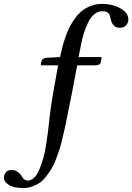

<svg xmlns="http://www.w3.org/2000/svg" viewBox="-106 -719 672 975"><path d="M189 -387.2H106.9Q101.1 -387.2 101.1 -389.2Q101.1 -397.5 105 -409.2Q108.9 -424.3 132.8 -425.8L199.2 -429.2Q204.6 -456.5 210.7 -480.2Q216.8 -503.9 226.8 -532.2Q236.8 -560.5 248.5 -583.5Q260.3 -606.4 276.9 -628.7Q293.5 -650.9 313 -665.8Q332.5 -680.7 358.2 -689.9Q383.8 -699.2 413.1 -699.2Q464.8 -699.2 505.4 -676.8Q545.9 -654.3 545.9 -619.1Q545.9 -605 535.4 -591.6Q524.9 -578.1 502.9 -578.1Q479 -578.1 468.5 -593.3Q458 -608.4 454.1 -631.8Q450.7 -648.4 440.7 -655.3Q430.7 -662.1 412.1 -662.1Q390.6 -662.1 371.8 -645.8Q353 -629.4 340.1 -602.1Q327.1 -574.7 318.6 -546.1Q310.1 -517.6 304.2 -485.8L293 -429.2H402.8Q410.2 -429.2 410.2 -423.8L404.8 -398.9Q403.3 -393.6 395 -390.4Q386.7 -387.2 378.9 -387.2H286.1L282.2 -368.2Q264.6 -270 235.8 -129.9Q233.9 -121.1 230 -101.6Q224.1 -73.2 220.7 -57.4Q217.3 -41.5 209.7 -10.3Q202.1 21 195.8 40.8Q189.5 60.5 178.5 89.1Q167.5 117.7 156.5 136Q145.5 154.3 129.9 175Q114.3 195.8 97.4 207.8Q80.6 219.7 58.8 227.8Q37.1 235.8 13.2 235.8Q-36.1 235.8 -61 220Q-85.9 204.1 -85.9 184.1Q-85.9 168 -76.2 156Q-66.4 144 -45.9 144Q-30.3 144 -16.1 154.1Q-2 164.1 5.9 178.2Q18.1 198.2 33.2 198.2Q51.8 198.2 67.4 183.3Q83 168.5 94 141.1Q105 113.8 113.5 84.7Q122.1 55.7 127.9 17.6Q133.8 -20.5 137.2 -46.4Q140.6 -72.3 143.8 -103.8Q147 -135.3 147.9 -141.1Q158.2 -221.7 189 -387.2Z"/></svg>

Font: Common Serif Medium
Style: Italic
Weight: 500
Italic angle: -12°
Designer: Philipp H. Poll, Khaled Hosny
Foundry: Stefan Peev, Context Ltd.
Version: Version 1.026